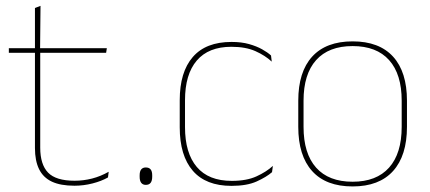

<svg xmlns="http://www.w3.org/2000/svg" viewBox="-20 -642 1506 673"><path d="M241 9Q192.5 9 162 -5.2Q131.5 -19.5 117 -49Q102.5 -78.5 102.5 -123V-462.5H121V-124.5Q121 -65.5 148.5 -37Q176 -8.5 241.5 -8.5Q272.5 -8.5 302.8 -16.2Q333 -24 361 -40L358.5 -20Q335.5 -7 304.2 1Q273 9 241 9ZM352 -457H11V-473H354.5ZM120.5 -468H102.5V-614L122 -621.5Z M491 6Q480.5 6 475 -1.2Q469.5 -8.5 469.5 -22.5V-27.5Q469.5 -41.5 475 -48.2Q480.5 -55 491 -55Q502.5 -55 508 -48.2Q513.5 -41.5 513.5 -27.5V-22.5Q513.5 -8.5 508 -1.2Q502.5 6 491 6Z M791.5 9.5Q701.5 9.5 655.8 -43.5Q610 -96.5 610 -196V-290.5Q610 -389.5 655.8 -442.2Q701.5 -495 791.5 -495Q826.5 -495 853 -487.5Q879.5 -480 898.8 -469.2Q918 -458.5 930 -447.5L932.5 -426Q909.5 -447.5 875.2 -462.8Q841 -478 791 -478Q711 -478 669.8 -429.8Q628.5 -381.5 628.5 -290.5V-196.5Q628.5 -105.5 669.8 -56.8Q711 -8 792.5 -8Q844.5 -8 879 -23.8Q913.5 -39.5 936.5 -60.5L933.5 -38.5Q914 -21.5 879.8 -6Q845.5 9.5 791.5 9.5Z M1216 11.5Q1122.5 11.5 1074 -42.5Q1025.5 -96.5 1025.5 -197.5V-289Q1025.5 -390 1074.2 -443.5Q1123 -497 1216 -497Q1309 -497 1357.8 -443.5Q1406.5 -390 1406.5 -289V-197.5Q1406.5 -96.5 1357.8 -42.5Q1309 11.5 1216 11.5ZM1216 -5Q1299.5 -5 1343.8 -54.5Q1388 -104 1388 -197.5V-289Q1388 -382 1344 -431.2Q1300 -480.5 1216 -480.5Q1132 -480.5 1088 -431.2Q1044 -382 1044 -289V-197.5Q1044 -104 1088 -54.5Q1132 -5 1216 -5Z"/></svg>

Font: Anek Devanagari Thin
Style: Regular
Weight: 250
Designer: Kailash Malviya (Devanagari) & Yesha Goshar (Latin)
Foundry: Ek Type
Version: Version 1.003